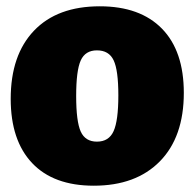

<svg xmlns="http://www.w3.org/2000/svg" viewBox="-20 -575 618 610"><path d="M297 -555Q425 -555 494.5 -484Q564 -413 564 -280Q564 -140 488 -62.5Q412 15 278 15Q150 15 82 -57Q14 -129 14 -261Q14 -400 88 -477.5Q162 -555 297 -555ZM288 -415Q251 -415 236.5 -383Q222 -351 222 -270Q222 -189 236.5 -157Q251 -125 288 -125Q326 -125 341 -158.5Q356 -192 356 -272Q356 -352 341 -383.5Q326 -415 288 -415Z"/></svg>

Font: Bitter Black
Style: Regular
Weight: 900
Designer: Sol Matas, and Bitter project Authors
Foundry: Sol Matas
Version: Version 2.001